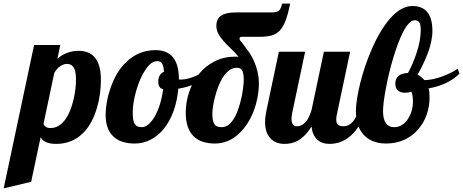

<svg xmlns="http://www.w3.org/2000/svg" viewBox="-111 -784 2542 1054"><path d="M76.2 -537.1H220.2L204.1 -461.9Q254.9 -504.9 320.8 -504.9Q377 -504.9 407.7 -470.7Q442.9 -430.7 442.9 -347.2Q442.9 -266.6 422.4 -195.8Q396.5 -105.5 347.2 -55.7Q286.6 5.9 196.8 5.9Q162.1 5.9 139.6 -4.9Q122.6 -12.7 111.8 -29.8L60.1 213.9L-90.8 250ZM249 -130.4Q276.4 -168.9 293 -238.8Q306.2 -294.9 306.2 -350.1Q306.2 -399.4 288.1 -420.4Q276.4 -433.1 255.9 -433.1Q237.8 -433.1 219.2 -420.4Q200.7 -407.7 187 -383.8L127.9 -104Q131.3 -94.2 140.9 -87.6Q150.4 -81.1 166 -81.1Q214.4 -81.1 249 -130.4Z M514.2 -32.2Q468.8 -72.3 468.8 -153.8Q468.8 -184.6 475.1 -221.9Q481.4 -259.3 494.6 -297.4Q524.9 -388.2 581.1 -442.4Q648.9 -508.8 742.7 -508.8Q871.1 -508.8 871.1 -349.1V-348.1Q874 -347.2 876 -347.2H881.8Q915 -347.2 960.4 -365.7Q1000.5 -382.3 1036.1 -407.2L1044.9 -379.9Q1015.6 -349.1 969.5 -327.6Q923.3 -306.2 867.7 -296.9Q861.8 -229 841.3 -173.1Q820.8 -117.2 788.6 -77.1Q756.8 -38.1 715.8 -17.1Q674.8 3.9 628.9 3.9Q554.7 3.9 514.2 -32.2ZM739.3 -146Q755.4 -174.3 767.1 -212.4Q778.8 -250.5 784.7 -293.9Q770 -297.9 763.9 -308.6Q757.8 -319.3 757.8 -335.9Q757.8 -356.4 766.1 -370.1Q774.4 -383.8 789.1 -390.1Q787.1 -421.9 778.8 -435.5Q774.4 -442.4 767.8 -445.3Q761.2 -448.2 751 -448.2Q717.3 -448.2 685.1 -397.5Q655.3 -351.6 636.2 -284.2Q617.7 -218.3 617.7 -167Q617.7 -142.1 620.4 -126.5Q623 -110.8 629.4 -102.1Q635.3 -93.3 644.5 -89.6Q653.8 -85.9 668.9 -85.9Q686.5 -85.9 704.8 -101.8Q723.1 -117.7 739.3 -146Z M951.2 -36.6Q908.7 -79.1 908.7 -165Q908.7 -222.7 926.8 -277.6Q944.8 -332.5 979.5 -376Q1016.1 -421.4 1067.1 -447.3Q1118.2 -473.1 1181.6 -473.1Q1188.5 -473.1 1190.9 -472.7Q1193.4 -472.2 1198.7 -472.2Q1181.6 -493.2 1157.2 -516.6Q1132.8 -539.6 1116 -558.8Q1099.1 -578.1 1088.4 -597.2Q1076.7 -617.7 1076.7 -642.1Q1076.7 -680.2 1102.5 -698Q1128.4 -715.8 1185.1 -715.8H1336.9H1381.8Q1399.4 -715.8 1410.4 -720Q1421.4 -724.1 1427.2 -734.4Q1432.6 -742.7 1438 -764.2H1481.9Q1469.7 -705.1 1456.3 -669.9Q1442.9 -634.8 1424.3 -615.7Q1405.8 -596.7 1379.9 -589.4Q1354 -582 1313 -582H1216.8Q1210.4 -582 1207.3 -579.8Q1204.1 -577.6 1204.1 -569.8Q1204.1 -565.4 1211.9 -556.2L1218.8 -547.9Q1223.1 -542 1234.9 -526.6Q1246.6 -511.2 1257.3 -495.6Q1288.1 -450.7 1302.2 -392.6Q1310.1 -361.8 1310.1 -325.2Q1310.1 -288.6 1302.7 -250Q1295.4 -211.4 1281.7 -174.8Q1267.6 -137.7 1246.6 -105.5Q1225.6 -73.2 1199.2 -48.8Q1141.6 3.9 1068.8 3.9Q991.7 3.9 951.2 -36.6ZM1178.7 -142.6Q1202.1 -187 1216.3 -256.8Q1221.7 -284.2 1224.4 -308.6Q1227.1 -333 1227.1 -346.2Q1227.1 -383.8 1217.3 -398.9Q1208.5 -412.1 1189 -412.1Q1166.5 -412.1 1147 -397.7Q1127.4 -383.3 1111.8 -358.4Q1085.4 -316.4 1068.4 -248.5Q1061.5 -222.7 1058.1 -198.7Q1054.7 -174.8 1054.7 -160.2Q1054.7 -117.7 1066.9 -101.1Q1072.8 -92.8 1082.3 -89.4Q1091.8 -85.9 1106.9 -85.9Q1147.9 -85.9 1178.7 -142.6Z M1375.5 -22.5Q1344.2 -53.7 1344.2 -113.8Q1344.2 -142.1 1352.1 -179.2L1419.9 -500H1564L1492.2 -160.2Q1489.3 -145 1489.3 -131.8Q1489.3 -90.8 1519 -90.8Q1546.4 -90.8 1568.4 -115.7Q1585.9 -136.7 1599.1 -179.2L1667 -500H1811L1739.3 -160.2Q1734.9 -145.5 1734.9 -127.9Q1734.9 -107.4 1744.6 -99.1Q1754.4 -90.8 1775.9 -90.8Q1803.7 -90.8 1825.7 -115.7Q1845.2 -137.7 1856.9 -179.2H1898.9Q1872.1 -103 1834 -58.6Q1801.8 -22 1761.2 -5.9Q1731.4 5.9 1698.2 5.9Q1655.3 5.9 1629.9 -18.1Q1604.5 -42 1599.1 -88.9Q1564.9 -34.2 1522 -10.7Q1491.2 5.9 1451.2 5.9Q1403.3 5.9 1375.5 -22.5Z M1882.8 -46.9Q1842.8 -93.3 1842.8 -175.8Q1842.8 -202.6 1848.9 -241.9Q1855 -281.2 1866.2 -326.7Q1890.6 -424.3 1931.2 -517.6Q1976.1 -620.1 2029.8 -681.6Q2090.3 -751 2152.8 -751Q2205.1 -751 2232.9 -719.7Q2262.7 -685.5 2262.7 -613.8Q2262.7 -557.1 2234.9 -485.4Q2213.9 -431.2 2181.2 -374Q2202.1 -363.8 2218.8 -344.2Q2262.2 -344.2 2317.4 -364.7Q2366.7 -382.3 2401.9 -407.2L2411.1 -379.9Q2383.3 -350.6 2339.4 -329.3Q2295.4 -308.1 2241.7 -298.8Q2247.1 -280.3 2247.1 -249Q2247.1 -199.2 2231 -153.8Q2214.8 -108.4 2184.1 -73.2Q2152.3 -36.6 2107.7 -16.4Q2063 3.9 2008.8 3.9Q1926.8 3.9 1882.8 -46.9ZM2128.9 -131.8Q2142.1 -151.9 2148.9 -176.5Q2155.8 -201.2 2155.8 -226.1Q2155.8 -263.2 2147 -280.8Q2137.2 -277.3 2130.6 -276.1Q2124 -274.9 2110.8 -274.9Q2086.9 -274.9 2073 -288.1Q2059.1 -301.3 2059.1 -324.2Q2059.1 -354 2079.1 -369.1Q2095.2 -381.3 2128.9 -383.8Q2155.8 -432.1 2177.2 -497.6Q2198.7 -564.5 2198.7 -618.2Q2198.7 -648.4 2191.2 -660.6Q2183.6 -672.9 2166 -672.9Q2150.4 -672.9 2134.3 -656.2Q2118.2 -639.6 2102.5 -609.9Q2074.2 -554.7 2046.9 -462.9Q2023.4 -385.3 2006.8 -295.9Q1991.7 -215.8 1991.7 -172.9Q1991.7 -132.3 2005.9 -110.4Q2021 -85.9 2052.7 -85.9Q2076.2 -85.9 2095.7 -98.1Q2115.2 -110.4 2128.9 -131.8Z"/></svg>

Font: Pattaya
Style: Regular
Weight: 400
Designer: Pablo Impallari / Thai characters Designed by Thanarat Vachiruckul and Suppakit Chalermlarp
Foundry: Pablo Impallari
Version: Version 2.000